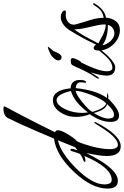

<svg xmlns="http://www.w3.org/2000/svg" viewBox="176 -918 742 1149"><g transform="rotate(-90 547.5 -344.0)"><path d="M246 7Q188 7 188 -77Q188 -118 206 -199Q164 -117 139 -84Q86 -10 40 -10Q-7 -10 -7 -72Q-7 -167 94 -274Q195 -381 292 -392Q314 -445 335 -493Q356 -541 375 -584Q383 -601 393.5 -623Q404 -645 417 -672Q434 -695 471 -695Q485 -695 485 -688Q485 -688 483 -684Q475 -668 461.5 -643Q448 -618 431 -586Q404 -534 378.5 -483.5Q353 -433 330 -386Q342 -383 342 -368Q342 -348 317 -308Q293 -268 277 -256Q267 -237 259 -212Q251 -187 243 -158Q236 -129 232.5 -104Q229 -79 229 -59Q229 -10 255 -10Q285 -10 328 -64Q342 -81 382 -145Q387 -151 389 -151Q392 -151 392 -148Q392 -148 390 -142Q313 7 246 7ZM45 -47Q118 -47 188 -210Q169 -204 157 -204Q153 -204 153 -208Q153 -214 167 -218.5Q181 -223 200 -236Q204 -246 208.5 -258.5Q213 -271 217 -286Q220 -294 224 -294Q231 -294 231 -285Q231 -276 222 -252L240 -265L282 -369Q208 -353 114 -260Q18 -163 18 -91Q18 -47 45 -47Z M431 -3Q392 -3 392 -53Q392 -114 438 -178Q422 -217 422 -261Q422 -304 439 -336Q471 -399 521 -399Q583 -399 593 -293Q618 -292 630.5 -277.5Q643 -263 643 -237Q643 -217 638.5 -208.5Q634 -200 630 -200Q626 -200 626 -204Q626 -209 627.5 -216Q629 -223 629 -233Q629 -247 619 -254.5Q609 -262 594 -262Q582 -140 535 -75H566Q553 -67 543 -67Q541 -67 537.5 -68Q534 -69 532 -69Q534 -68 497 -36Q458 -3 431 -3ZM449 -189Q510 -271 577 -291Q557 -377 522 -377Q490 -377 463 -314Q446 -272 446 -225Q446 -206 449 -189ZM503 -80Q527 -102 552 -166Q578 -232 578 -263Q556 -260 509 -222Q463 -185 452 -163Q473 -87 503 -80ZM434 -33Q462 -33 499 -75Q466 -79 445 -154Q412 -99 412 -68Q412 -33 434 -33Z M780 -347Q760 -347 760 -368Q760 -378 772.5 -392.5Q785 -407 795 -412Q831 -429 838 -429Q841 -429 841 -427Q841 -424 818 -398Q816 -396 803 -367Q792 -347 780 -347ZM720 -26Q669 -26 669 -77Q669 -115 689 -173L671 -145Q658 -123 653 -123Q651 -123 651 -126Q651 -134 657 -141Q681 -174 710 -236Q713 -244 718.5 -256Q724 -268 732 -283Q737 -292 757 -292Q774 -292 774 -282Q774 -271 764 -252Q755 -232 747 -229Q695 -125 695 -76Q695 -43 717 -43Q753 -43 796 -95Q841 -147 840 -147Q842 -147 842 -144Q842 -143 840 -137Q831 -121 817.5 -104.5Q804 -88 787 -70Q743 -26 720 -26Z M941 2Q894 2 856 -37Q819 -77 819 -124Q819 -155 835 -155Q845 -155 855 -140Q885 -210 940 -298Q975 -352 1022 -352Q1032 -352 1045.5 -345Q1059 -338 1059 -328Q1059 -321 1046 -321Q1045 -321 1043 -321Q1041 -321 1038 -322H1030Q1008 -322 991 -309Q974 -296 974 -274Q974 -266 977 -257L1001 -177Q1009 -153 1012 -132.5Q1015 -112 1015 -95Q1042 -99 1061 -115Q1073 -125 1093 -155Q1096 -159 1099 -159Q1102 -159 1102 -155Q1102 -154 1100 -148Q1066 -91 1016 -81Q1013 -46 995 -23Q976 2 941 2ZM974 -82Q975 -86 975 -89Q975 -92 975 -96Q975 -109 970.5 -131.5Q966 -154 958 -187Q943 -250 947 -271Q921 -244 862 -127Q881 -117 894.5 -109.5Q908 -102 916 -98Q932 -91 946.5 -87Q961 -83 974 -82ZM920 -31Q960 -31 973 -70Q893 -70 851 -103Q853 -81 875 -55Q898 -31 920 -31Z"/></g></svg>

Font: Love Light
Style: Regular
Weight: 400
Designer: Robert E. Leuschke
Foundry: Robert E. Leuschke
Version: Version 1.010; ttfautohint (v1.8.3)